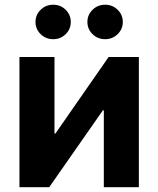

<svg xmlns="http://www.w3.org/2000/svg" viewBox="-20 -780 660 800"><path d="M558.6 0H412.6V-320.3H408.7L185.1 0H61V-542.5H207V-223.6H210.9L432.6 -542.5H558.6ZM418 -616.7Q387.2 -616.7 365.7 -637.7Q344.2 -658.7 344.2 -688.5Q344.2 -718.3 365.7 -739.3Q387.2 -760.3 418 -760.3Q448.7 -760.3 470.2 -739.3Q491.7 -718.3 491.7 -688.5Q491.7 -658.7 470.2 -637.7Q448.7 -616.7 418 -616.7ZM201.7 -616.7Q170.9 -616.7 149.4 -637.7Q127.9 -658.7 127.9 -688.5Q127.9 -718.3 149.4 -739.3Q170.9 -760.3 201.7 -760.3Q232.4 -760.3 253.7 -739.3Q274.9 -718.3 274.9 -688.5Q274.9 -658.7 253.7 -637.7Q232.4 -616.7 201.7 -616.7Z"/></svg>

Font: Inter 16pt
Style: Bold
Weight: 700
Version: Version 4.001;git-66647c0bb